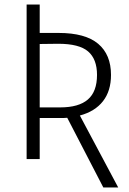

<svg xmlns="http://www.w3.org/2000/svg" viewBox="-20 -705 573 851"><path d="M438 126 278 -183 262 -182H156V0H98V-685H156V-559H240Q358 -559 415 -511Q472 -463 472 -373Q472 -302 436.5 -256.5Q401 -211 334 -193L504 126ZM410 -373Q410 -443 370.5 -477Q331 -511 238 -511L156 -510V-229H247Q329 -229 369.5 -264Q410 -299 410 -373Z"/></svg>

Font: Fira Sans Condensed Light
Style: Regular
Weight: 300
Width: 3
Designer: bBox Type GmbH & Carrois Corporate GbR & Edenspiekermann AG
Foundry: bBox Type GmbH & Carrois Corporate GbR & Edenspiekermann AG
Version: Version 4.301